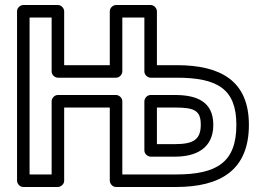

<svg xmlns="http://www.w3.org/2000/svg" viewBox="-20 -721 1025 766"><path d="M923 -223C923 -74.3 846.7 -25 682 -25H468V-317C468 -332.1 453.7 -342 443 -342H211C195.9 -342 186 -327.7 186 -317V-25H98V-651H186V-436C186 -420.9 200.3 -411 211 -411H443C458.1 -411 468 -425.3 468 -436V-651H556V-436C556 -420.9 570.3 -411 581 -411H685C848.9 -411 923 -365.2 923 -223ZM973 -223C973 -398.5 860.4 -461 685 -461H606V-676C606 -686.7 596.1 -701 581 -701H443C432.3 -701 418 -691.1 418 -676V-461H236V-676C236 -686.7 226.1 -701 211 -701H73C62.3 -701 48 -691.1 48 -676V0C48 10.7 57.9 25 73 25H211C221.7 25 236 15.1 236 0V-292H418V0C418 10.7 427.9 25 443 25H682C859.9 25 973 -42.3 973 -223ZM831 -223C831 -317.9 761.4 -342 678 -342H581C565.9 -342 556 -327.7 556 -317V-121C556 -105.9 570.3 -96 581 -96H678C762 -96 831 -129.1 831 -223ZM781 -223C781 -164.4 751.6 -146 678 -146H606V-292H678C756.3 -292 781 -280 781 -223Z"/></svg>

Font: Fog Sans
Style: Outline
Weight: 700
Foundry: Intel Corporation
Version: Version 1.00